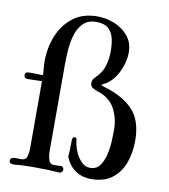

<svg xmlns="http://www.w3.org/2000/svg" viewBox="-83 -813 781 887"><g transform="rotate(10 307.5 -369.5)"><path d="M574 -206Q574 -151 557 -103.5Q540 -56 502.5 -26.5Q465 3 403 3Q360 3 328 -19.5Q296 -42 282 -82Q284 -102 284.5 -122Q285 -142 285 -162Q285 -166 288.5 -170Q292 -174 296 -174Q304 -174 305 -168Q306 -162 307 -157Q309 -137 319.5 -111Q330 -85 348 -66Q366 -47 390 -47Q419 -47 435 -68.5Q451 -90 458.5 -121.5Q466 -153 467.5 -185Q469 -217 469 -237Q469 -293 445 -338Q421 -383 364 -401Q351 -405 339.5 -412Q328 -419 328 -435Q328 -446 334 -454Q340 -462 347 -469Q373 -495 382 -527.5Q391 -560 391 -595Q391 -627 384.5 -654.5Q378 -682 359 -699Q340 -716 302 -716Q263 -716 240.5 -693Q218 -670 208 -635.5Q198 -601 195.5 -564Q193 -527 193 -499V-85Q193 -70 198.5 -50.5Q204 -31 224 -31Q233 -31 242 -31.5Q251 -32 260 -32Q270 -27 270 -16Q270 -11 266.5 -7Q263 -3 258 -1Q230 -3 202 -4Q174 -5 146 -5Q130 -5 114 -5Q98 -5 82 -4Q71 -4 60 -2.5Q49 -1 38 -1Q31 -1 25 -4Q19 -7 19 -15Q19 -26 27 -29Q35 -32 44 -32Q50 -32 55.5 -31.5Q61 -31 67 -31Q91 -31 96.5 -48.5Q102 -66 102 -85V-403Q86 -403 69.5 -402Q53 -401 37 -401Q18 -401 18 -416Q18 -427 24 -429.5Q30 -432 39 -432Q55 -432 70.5 -431.5Q86 -431 102 -431Q101 -447 99.5 -463.5Q98 -480 98 -496Q98 -559 120.5 -615Q143 -671 188.5 -706.5Q234 -742 303 -742Q345 -742 384 -726Q423 -710 448.5 -679Q474 -648 474 -602Q474 -561 453.5 -515.5Q433 -470 398 -447Q393 -443 387 -440.5Q381 -438 376 -434Q377 -430 384 -428.5Q391 -427 395 -425Q481 -400 527.5 -350Q574 -300 574 -206Z"/></g></svg>

Font: Kaisei Opti Medium
Style: Regular
Weight: 500
Designer: Font-Kai, 金井和夫
Foundry: KAZUO KANAI
Version: Version 5.003